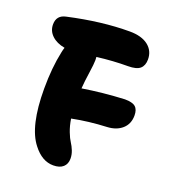

<svg xmlns="http://www.w3.org/2000/svg" viewBox="-144 -813 892 1010"><g transform="rotate(20 302.0 -308.0)"><path d="M270 91.8Q207 91.8 157.2 26.9Q87.9 -60.5 87.9 -271Q87.9 -389.2 107.9 -481.9Q110.8 -496.6 115.2 -509.8Q69.3 -518.1 42.7 -543.5Q16.1 -568.8 16.1 -605Q16.1 -656.7 67.9 -667Q252 -708 408.2 -708Q475.1 -708 512 -679.2Q548.8 -650.4 548.8 -602.1Q548.8 -567.9 529.1 -550.5Q509.3 -533.2 461.9 -533.2Q378.9 -533.2 289.1 -522Q290 -517.1 290 -503.9Q290 -482.9 282.5 -431.6Q274.9 -380.4 272 -339.8Q385.3 -357.9 506.8 -363.8Q548.8 -363.8 565.9 -348.9Q583 -334 583 -300.8Q583 -253.4 551.3 -225.3Q519.5 -197.3 467.8 -194.8Q367.2 -190.4 274.9 -171.9Q280.8 -133.3 293 -101.8Q305.2 -70.3 316.2 -54Q327.1 -37.6 335.7 -16.1Q344.2 5.4 344.2 27.8Q344.2 57.6 325.2 74.7Q306.2 91.8 270 91.8Z"/></g></svg>

Font: Shantell Sans Irregular Bouncy
Style: Regular
Weight: 800
Designer: Stephen Nixon, Anya Danilova, Shantell Martin
Foundry: Arrow Type
Version: Version 1.006;[9816181b4]